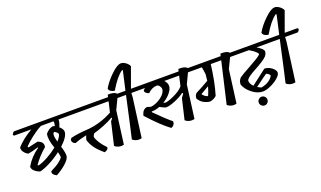

<svg xmlns="http://www.w3.org/2000/svg" viewBox="-99 -1593 3952 2361"><g transform="rotate(-20 1877.0 -412.0)"><path d="M738 -621 750 -609Q743 -583 724 -571H598Q600 -535 574 -477Q619 -439 618 -403Q615 -338 514 -245Q541 -156 537.5 -116Q534 -76 473.5 -22.5Q413 31 344 67Q279 34 298 -4Q342 -27 365.5 -40Q389 -53 420.5 -77.5Q452 -102 467 -127Q464 -156 454 -196Q383 -141 304 -100Q225 -59 168 -47Q127 -61 98.5 -87Q70 -113 71 -145Q136 -256 244 -330L240 -336Q146 -307 105 -303Q71 -320 50.5 -351Q30 -382 37 -410Q115 -497 242 -571H18L4 -584Q14 -609 32 -621ZM492 -320Q535 -368 541 -401Q540 -412 525.5 -425.5Q511 -439 496 -445Q459 -434 492 -320ZM164 -133 175 -124Q234 -139 303.5 -177.5Q373 -216 432 -264Q389 -384 404 -453Q419 -475 448.5 -495Q478 -515 508 -517Q514 -515 526 -509Q538 -542 532 -571H368Q302 -537 236 -485.5Q170 -434 126 -388L134 -374Q145 -375 262 -403Q342 -375 325 -308Q234 -233 164 -133Z M1498 -621 1510 -609Q1503 -583 1484 -571H1369L1304 -436L1247 -5Q1215 4 1183 -3.5Q1151 -11 1128 -32L1197 -328L1223 -361L1217 -370Q1161 -336 1084.5 -306Q1008 -276 952 -261Q935 -241 932 -219Q953 -140 1045 -46Q1046 -31 1032.5 -18Q1019 -5 994 2Q929 -52 890 -103Q851 -154 833 -215Q840 -246 851 -272Q765 -254 698 -227Q667 -235 657 -260Q647 -285 670 -304Q753 -326 907 -335H908Q1072 -352 1221 -434L1253 -571H621L607 -584Q617 -609 635 -621H1264L1271 -651Q1357 -655 1385 -621Z M1553 -958Q1581 -958 1612.5 -936.5Q1644 -915 1659 -883Q1580 -668 1564 -621H1730L1742 -609Q1735 -583 1716 -571H1551L1548 -514L1480 -5Q1448 4 1416 -3.5Q1384 -11 1361 -32Q1386 -135 1481 -571H1369L1356 -584Q1366 -610 1383 -621H1492Q1532 -805 1548 -869L1539 -874Q1458 -818 1370 -667Q1341 -669 1320 -683Q1299 -697 1295 -720Q1338 -797 1421 -877.5Q1504 -958 1553 -958Z M1897 -258Q1876 -258 1815 -292Q1757 -270 1710 -271L1706 -263Q1851 -118 1913 -70Q1918 -48 1903.5 -26.5Q1889 -5 1865 1Q1755 -79 1595 -256Q1613 -340 1678 -343Q1695 -332 1726 -329Q1797 -340 1860.5 -388.5Q1924 -437 1925 -491Q1923 -511 1907.5 -530Q1892 -549 1874 -549Q1813 -549 1756 -494Q1730 -501 1715.5 -516.5Q1701 -532 1705 -549Q1714 -559 1729 -571H1602L1588 -584Q1598 -609 1615 -621H2188L2195 -651Q2280 -655 2308 -621H2421L2433 -609Q2426 -583 2407 -571H2292L2228 -436L2171 -5Q2138 4 2106 -3.5Q2074 -11 2051 -32L2114 -300L2148 -346L2139 -358Q2085 -318 2010 -288Q1935 -258 1897 -258ZM1982 -571Q2017 -534 2017 -494.5Q2017 -455 1977.5 -406.5Q1938 -358 1878 -322Q1896 -316 1903 -316Q1939 -316 2022 -354.5Q2105 -393 2146 -440L2176 -571Z M2970 -621 2982 -609Q2975 -583 2956 -571H2843L2778 -436L2721 -5Q2689 4 2657 -3.5Q2625 -11 2602 -32L2727 -571H2590Q2563 -347 2513 -183Q2483 -151 2424 -140Q2319 -156 2278 -235Q2282 -281 2308 -299Q2393 -342 2479 -392Q2485 -432 2488 -476L2474 -571H2292L2278 -584Q2288 -609 2306 -621H2738L2745 -651Q2831 -655 2859 -621ZM2419 -213 2428 -219Q2451 -274 2465 -326Q2421 -299 2356 -263Q2380 -226 2419 -213Z M2992 -141 3190 -293Q3243 -291 3285.5 -257.5Q3328 -224 3328 -193Q3328 -162 3283 -123.5Q3238 -85 3179 -59.5Q3120 -34 3078 -34Q3008 -35 2940 -88.5Q2872 -142 2849 -208Q2849 -258 2882 -291Q2916 -316 3035.5 -381Q3155 -446 3187 -477L3190 -487Q3181 -503 3163.5 -519Q3146 -535 3133.5 -543Q3121 -551 3089 -571H2858L2845 -584Q2855 -610 2872 -621H3496L3508 -609Q3501 -583 3482 -571H3189Q3247 -536 3268 -505Q3280 -472 3248 -431Q3205 -386 3072 -316Q3026 -292 2989.5 -264.5Q2953 -237 2953 -217Q2953 -180 2992 -141ZM3188 -226Q3153 -204 3030 -111Q3051 -97 3079 -87Q3135 -97 3176.5 -124Q3218 -151 3235 -187Q3225 -212 3188 -226ZM2982 77Q2982 54 2999 37Q3016 20 3039.5 20Q3063 20 3079.5 37Q3096 54 3096 77Q3096 100 3079.5 117Q3063 134 3039.5 134Q3016 134 2999 117Q2982 100 2982 77Z M3565 -958Q3593 -958 3624.5 -936.5Q3656 -915 3671 -883Q3592 -668 3576 -621H3742L3754 -609Q3747 -583 3728 -571H3563L3560 -514L3492 -5Q3460 4 3428 -3.5Q3396 -11 3373 -32Q3398 -135 3493 -571H3381L3368 -584Q3378 -610 3395 -621H3504Q3544 -805 3560 -869L3551 -874Q3470 -818 3382 -667Q3353 -669 3332 -683Q3311 -697 3307 -720Q3350 -797 3433 -877.5Q3516 -958 3565 -958Z"/></g></svg>

Font: Tillana Medium
Style: Regular
Weight: 500
Designer: Lipi Raval (Devanagari, Latin), Jonny Pinhorn (Latin)
Foundry: Indian Type Foundry
Version: Version 2.003;PS 1.0;hotconv 1.0.79;makeotf.lib2.5.61930; tt